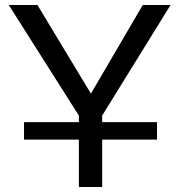

<svg xmlns="http://www.w3.org/2000/svg" viewBox="-20 -749 718 769"><path d="M295.9 -189.9H76.2V-259.8H295.9V-286.1L15.1 -729H129.9L344.2 -374L551.8 -729H663.1L389.2 -286.1V-259.8H608.9V-189.9H389.2V0H295.9Z"/></svg>

Font: Miedinger*
Style: Book
Weight: 400
Version: Version 001.000